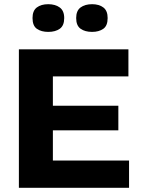

<svg xmlns="http://www.w3.org/2000/svg" viewBox="-20 -895 674 915"><path d="M70 0V-660H592V-531H232V-391H544V-274H232V-130H595V0ZM419 -743Q385 -743 364 -758Q343 -773 343 -809Q343 -844 364 -859.5Q385 -875 419 -875Q452 -875 472.5 -859.5Q493 -844 493 -809Q493 -772 472 -757.5Q451 -743 419 -743ZM210 -743Q177 -743 156 -757.5Q135 -772 135 -809Q135 -844 155.5 -859.5Q176 -875 210 -875Q243 -875 264.5 -859.5Q286 -844 286 -809Q286 -773 265 -758Q244 -743 210 -743Z"/></svg>

Font: Bricolage Grotesque 10pt ExtraBold
Style: Regular
Weight: 800
Designer: Mathieu Triay
Foundry: Atelier Triay
Version: Version 1.000; ttfautohint (v1.8.4.7-5d5b);gftools[0.9.32]